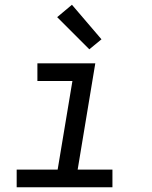

<svg xmlns="http://www.w3.org/2000/svg" viewBox="-20 -786 640 806"><path d="M50 0V-74H222L284 -446H137V-520H380L306 -74H452V0ZM355 -579 220 -714 282 -766 406 -621Z"/></svg>

Font: Iosevka SS04 Extended
Style: Italic
Weight: 400
Width: 7
Italic angle: -9°
Monospace: yes
Designer: Belleve Invis
Foundry: Belleve Invis
Version: Version 19.0.0; ttfautohint (v1.8.4)